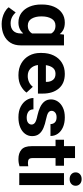

<svg xmlns="http://www.w3.org/2000/svg" viewBox="622 -1398 985 2268"><g transform="rotate(90 1114.0 -264.5)"><path d="M33.7 -257.8V-268.1Q33.7 -348.6 59.6 -409.4Q85.4 -470.2 133.5 -504.2Q181.6 -538.1 247.6 -538.1Q294.4 -538.1 327.6 -522.5Q360.8 -506.8 383.3 -478L389.2 -528.3H516.6V-17.6Q516.6 54.7 484.6 105Q452.6 155.3 395.5 181.6Q338.4 208 262.7 208Q230 208 192.9 199.2Q155.8 190.4 122.3 171.9Q88.9 153.3 66.4 125L128.4 42Q152.8 70.3 185.1 86.2Q217.3 102.1 256.3 102.1Q313 102.1 344.2 71Q375.5 40 375.5 -16.6V-46.4Q352.1 -20 320.3 -5.1Q288.6 9.8 246.6 9.8Q181.2 9.8 133.3 -25.1Q85.4 -60.1 59.6 -120.6Q33.7 -181.2 33.7 -257.8ZM174.3 -268.1V-257.8Q174.3 -192.4 200.7 -146.7Q227.1 -101.1 282.2 -101.1Q316.4 -101.1 339.4 -114.3Q362.3 -127.4 375.5 -150.4V-378.4Q362.3 -401.9 339.6 -414.8Q316.9 -427.7 283.2 -427.7Q228 -427.7 201.2 -381.3Q174.3 -335 174.3 -268.1Z M869.1 9.8Q787.1 9.8 728 -24.7Q668.9 -59.1 637.5 -117.2Q606 -175.3 606 -246.1V-265.6Q606 -345.7 636 -407.2Q666 -468.8 721.4 -503.4Q776.9 -538.1 853.5 -538.1Q965.8 -538.1 1025.9 -467Q1085.9 -396 1085.9 -279.3V-220.7H748.5Q755.4 -167 789.1 -133.5Q822.8 -100.1 877.9 -100.1Q916 -100.1 949 -115Q981.9 -129.9 1005.9 -160.2L1074.2 -85.9Q1049.3 -49.8 997.8 -20Q946.3 9.8 869.1 9.8ZM852.1 -428.2Q806.2 -428.2 781.7 -397Q757.3 -365.7 750 -314.5H947.8V-325.2Q947.3 -368.7 924.1 -398.4Q900.9 -428.2 852.1 -428.2Z M1451.7 -146Q1451.7 -168.9 1430.4 -185.3Q1409.2 -201.7 1342.3 -215.3Q1288.6 -227.1 1246.1 -247.1Q1203.6 -267.1 1179.2 -298.3Q1154.8 -329.6 1154.8 -375Q1154.8 -418.9 1179.9 -456.1Q1205.1 -493.2 1252.4 -515.6Q1299.8 -538.1 1365.7 -538.1Q1434.1 -538.1 1483.6 -516.1Q1533.2 -494.1 1560.1 -455.8Q1586.9 -417.5 1586.9 -368.7H1446.3Q1446.3 -399.4 1426.8 -420.2Q1407.2 -440.9 1365.2 -440.9Q1329.6 -440.9 1309.6 -423.6Q1289.6 -406.2 1289.6 -381.8Q1289.6 -357.9 1311.5 -342.8Q1333.5 -327.6 1388.7 -316.4Q1445.8 -305.2 1491 -286.1Q1536.1 -267.1 1562.3 -235.1Q1588.4 -203.1 1588.4 -151.4Q1588.4 -105 1561 -68.4Q1533.7 -31.7 1483.9 -11Q1434.1 9.8 1366.2 9.8Q1292 9.8 1241.2 -16.6Q1190.4 -43 1164.3 -83.7Q1138.2 -124.5 1138.2 -167.5H1271.5Q1273.4 -124.5 1302 -106.2Q1330.6 -87.9 1369.1 -87.9Q1409.7 -87.9 1430.7 -104.2Q1451.7 -120.6 1451.7 -146Z M1938.5 -528.3V-428.7H1847.7V-159.2Q1847.7 -125 1861.3 -113.8Q1875 -102.5 1902.8 -102.5Q1916 -102.5 1926.3 -103.8Q1936.5 -105 1944.3 -106.4L1944.8 -2.9Q1926.8 2.9 1905.8 6.3Q1884.8 9.8 1859.4 9.8Q1789.6 9.8 1748.3 -25.6Q1707 -61 1707 -145V-428.7H1630.9V-528.3H1707V-658.7H1847.7V-528.3Z M2016.6 -666Q2016.6 -696.8 2038.1 -716.8Q2059.6 -736.8 2095.7 -736.8Q2131.8 -736.8 2153.3 -716.8Q2174.8 -696.8 2174.8 -666Q2174.8 -635.3 2153.3 -615.2Q2131.8 -595.2 2095.7 -595.2Q2059.6 -595.2 2038.1 -615.2Q2016.6 -635.3 2016.6 -666ZM2166.5 -528.3V0H2025.4V-528.3Z"/></g></svg>

Font: Vazirmatn UI FD
Style: Bold
Weight: 700
Designer: Saber Rastikerdar
Foundry: Saber Rastikerdar
Version: Version 33.003